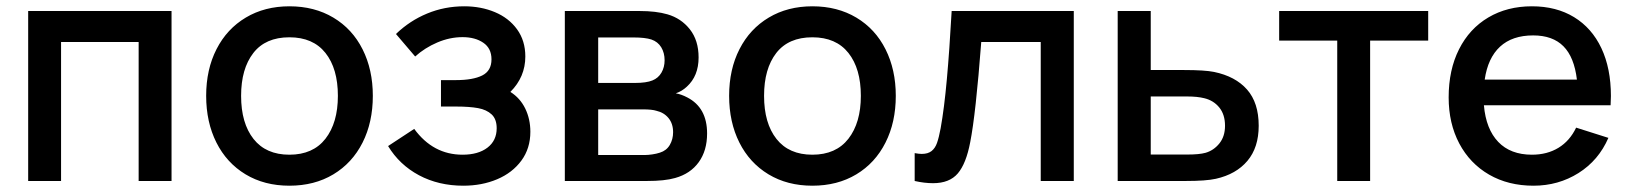

<svg xmlns="http://www.w3.org/2000/svg" viewBox="-20 -575 5179 610"><path d="M174 0H69.5V-540H525V0H420.5V-441.5H174Z M635 -270.5Q635 -354.5 668 -419Q701 -483.5 761 -519.2Q821 -555 899.5 -555Q979 -555 1039.2 -519Q1099.5 -483 1132 -418.2Q1164.5 -353.5 1164.5 -270.5Q1164.5 -186.5 1131.8 -121.8Q1099 -57 1039 -21Q979 15 899.5 15Q820 15 760 -21.2Q700 -57.5 667.5 -122.2Q635 -187 635 -270.5ZM1053.5 -270.5Q1053.5 -357 1014 -406.8Q974.5 -456.5 899.5 -456.5Q823.5 -456.5 784.8 -406.5Q746 -356.5 746 -270.5Q746 -183.5 785.5 -133.5Q825 -83.5 899.5 -83.5Q974.5 -83.5 1014 -134.2Q1053.5 -185 1053.5 -270.5Z M1665 -156.5Q1665 -103.5 1636.5 -64.8Q1608 -26 1559.5 -5.5Q1511 15 1452 15Q1373.5 15 1311.2 -18.2Q1249 -51.5 1213 -111L1296 -165.5Q1356 -83.5 1449.5 -83.5Q1499.5 -83.5 1528.8 -106Q1558 -128.5 1558 -167.5Q1558 -196.5 1542 -211.5Q1526 -226.5 1498.8 -231.5Q1471.5 -236.5 1429 -236.5H1381V-320.5H1429Q1482.5 -320.5 1512 -335.2Q1541.5 -350 1541.5 -386.5Q1541.5 -421.5 1515.5 -439.2Q1489.5 -457 1449.5 -457Q1409 -457 1369.2 -440Q1329.5 -423 1299 -395.5L1238 -467Q1281.5 -509 1337 -532Q1392.5 -555 1455 -555Q1508 -555 1552.2 -536.5Q1596.5 -518 1622.8 -481.8Q1649 -445.5 1649 -395.5Q1649 -330.5 1601.5 -283Q1632.5 -263.5 1648.8 -230Q1665 -196.5 1665 -156.5Z M1774.5 0V-540H2012Q2064.5 -540 2100.5 -529.5Q2144 -517 2171.8 -481.8Q2199.5 -446.5 2199.5 -392.5Q2199.5 -333.5 2162 -299.5Q2146.5 -285 2127 -278.5Q2144.5 -275.5 2163.5 -265.5Q2226.5 -233 2226.5 -151Q2226.5 -96.5 2200 -59.8Q2173.5 -23 2125 -9.5Q2092.5 0 2035 0ZM1997.5 -311.5Q2033.5 -311.5 2053 -319.5Q2071.5 -327 2081.5 -344.2Q2091.5 -361.5 2091.5 -383.5Q2091.5 -407 2080.8 -424.8Q2070 -442.5 2049.5 -449.5Q2029.5 -456 1992.5 -456H1880.5V-311.5ZM2028.5 -82.5Q2039 -82.5 2052.5 -84.5Q2066 -86.5 2076.5 -90Q2097.5 -96.5 2108 -114.5Q2118.5 -132.5 2118.5 -155Q2118.5 -182 2104 -199.8Q2089.5 -217.5 2065.5 -223Q2051.5 -227.5 2023 -227.5H1880.5V-82.5Z M2296.5 -270.5Q2296.5 -354.5 2329.5 -419Q2362.5 -483.5 2422.5 -519.2Q2482.5 -555 2561 -555Q2640.5 -555 2700.8 -519Q2761 -483 2793.5 -418.2Q2826 -353.5 2826 -270.5Q2826 -186.5 2793.2 -121.8Q2760.5 -57 2700.5 -21Q2640.5 15 2561 15Q2481.5 15 2421.5 -21.2Q2361.5 -57.5 2329 -122.2Q2296.5 -187 2296.5 -270.5ZM2715 -270.5Q2715 -357 2675.5 -406.8Q2636 -456.5 2561 -456.5Q2485 -456.5 2446.2 -406.5Q2407.5 -356.5 2407.5 -270.5Q2407.5 -183.5 2447 -133.5Q2486.5 -83.5 2561 -83.5Q2636 -83.5 2675.5 -134.2Q2715 -185 2715 -270.5Z M2886 -88.5Q2900 -86 2908.5 -86Q2928 -86 2939.5 -95Q2951 -104 2957 -121Q2963 -138 2968.5 -167.5Q2980 -231.5 2988.2 -323Q2996.5 -414.5 3003.5 -540H3391.5V0H3286.5V-441.5H3097.5Q3080 -212 3062.5 -123.5Q3049.5 -55 3023 -24Q2996.5 7 2944.5 7Q2917 7 2886 0Z M3531 0V-540H3636V-352.5H3742.5Q3807 -352.5 3837 -346.5Q3905 -332.5 3942 -290.5Q3979 -248.5 3979 -175.5Q3979 -106.5 3943.2 -64Q3907.5 -21.5 3843 -7Q3812 0 3746 0ZM3752 -84Q3790 -84 3810 -89.5Q3836 -97 3854 -119.2Q3872 -141.5 3872 -175.5Q3872 -211 3853.8 -233.5Q3835.5 -256 3806 -263Q3784 -268.5 3752 -268.5H3636V-84Z M4333 0H4228.5V-446H4044V-540H4517.5V-446H4333Z M4694.5 -240.5Q4701 -165 4740 -124.2Q4779 -83.5 4847 -83.5Q4895.5 -83.5 4931.5 -105.5Q4967.5 -127.5 4987.5 -169.5L5090 -137Q5059 -65.5 4995 -25.2Q4931 15 4852 15Q4772 15 4711 -20.2Q4650 -55.5 4616.2 -119.2Q4582.5 -183 4582.5 -265.5Q4582.5 -353 4615.5 -418.5Q4648.5 -484 4708.5 -519.5Q4768.5 -555 4847 -555Q4924.5 -555 4981 -520.5Q5037.5 -486 5067.8 -421.8Q5098 -357.5 5098 -270Q5098 -260.5 5097 -240.5ZM4697 -322H4990Q4981.5 -393.5 4947.2 -428Q4913 -462.5 4851 -462.5Q4784.5 -462.5 4745.8 -426.8Q4707 -391 4697 -322Z"/></svg>

Font: Hauora SemiBold
Style: Regular
Weight: 600
Designer: Wayne Shih
Foundry: WCYS
Version: Version 1.001